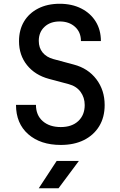

<svg xmlns="http://www.w3.org/2000/svg" viewBox="-20 -760 640 1020"><path d="M303 10Q195 10 130 -47Q65 -104 65 -203H171Q171 -148 207 -116.5Q243 -85 303 -85Q362 -85 396 -117Q430 -149 430 -202Q430 -242 408 -272Q386 -302 345 -313L240 -341Q166 -361 123.5 -414Q81 -467 81 -541Q81 -601 107.5 -645.5Q134 -690 183 -715Q232 -740 297 -740Q362 -740 411.5 -715Q461 -690 488.5 -645.5Q516 -601 516 -542H410Q410 -589 378.5 -617.5Q347 -646 297 -646Q247 -646 216.5 -617.5Q186 -589 186 -543Q186 -506 206.5 -481Q227 -456 264 -446L372 -417Q448 -397 492 -339Q536 -281 536 -202Q536 -137 507 -89.5Q478 -42 426 -16Q374 10 303 10ZM186 240 281 95H399L291 240Z"/></svg>

Font: JetBrains Mono SemiBold
Style: Regular
Weight: 472
Monospace: yes
Designer: Philipp Nurullin, Konstantin Bulenkov
Foundry: JetBrains
Version: Version 2.305; ttfautohint (v1.8.4.7-5d5b)